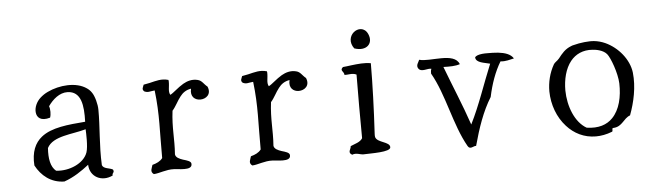

<svg xmlns="http://www.w3.org/2000/svg" viewBox="-44 -794 3343 971"><g transform="rotate(-5 1628.0 -309.0)"><path d="M499 -34C482 -44 452 -41 445 -61C440 -162 453 -255 452 -342C452 -369 441 -412 427 -431C421 -440 413 -448 404 -454C352 -491 265 -483 205 -454C190 -447 177 -438 166 -428C145 -409 133 -381 135 -357C137 -330 157 -309 205 -323C211 -338 211 -366 205 -381C228 -414 263 -445 304 -444C373 -442 383 -371 380 -287C293 -280 208 -273 156 -231C121 -203 100 -158 105 -89C133 -36 181 4 249 5C298 -12 339 -40 376 -69C378 -7 438 24 495 -4C492 -18 508 -18 499 -34ZM379 -249C380 -228 383 -162 373 -132C354 -77 278 -45 212 -53C185 -75 177 -117 181 -171C211 -230 311 -229 379 -249Z M1012 -410C993 -425 987 -443 965 -448C937 -455 912 -447 891 -435C862 -418 839 -394 821 -385C810 -403 820 -426 819 -454C819 -456 818 -459 818 -461C783 -471 756 -462 722 -454C712 -452 702 -450 691 -448C687 -435 678 -426 691 -414C710 -405 719 -412 744 -414C759 -289 751 -206 752 -70C740 -54 722 -46 700 -40C696 -24 683 -7 703 7C731 6 767 -11 806 -9C816 -9 839 -5 859 -5C880 -5 899 -9 897 -29C896 -42 876 -47 856 -53C838 -59 820 -67 818 -83C824 -163 814 -216 825 -304C843 -324 855 -352 872 -373C885 -390 902 -403 928 -407C918 -366 944 -348 970 -348C999 -348 1029 -370 1012 -410Z M1512 -410C1493 -425 1487 -443 1465 -448C1437 -455 1412 -447 1391 -435C1362 -418 1339 -394 1321 -385C1310 -403 1320 -426 1319 -454C1319 -456 1318 -459 1318 -461C1283 -471 1256 -462 1222 -454C1212 -452 1202 -450 1191 -448C1187 -435 1178 -426 1191 -414C1210 -405 1219 -412 1244 -414C1259 -289 1251 -206 1252 -70C1240 -54 1222 -46 1200 -40C1196 -24 1183 -7 1203 7C1231 6 1267 -11 1306 -9C1316 -9 1339 -5 1359 -5C1380 -5 1399 -9 1397 -29C1396 -42 1376 -47 1356 -53C1338 -59 1320 -67 1318 -83C1324 -163 1314 -216 1325 -304C1343 -324 1355 -352 1372 -373C1385 -390 1402 -403 1428 -407C1418 -366 1444 -348 1470 -348C1499 -348 1529 -370 1512 -410Z M1845 -604C1829 -640 1793 -638 1772 -619C1753 -602 1744 -570 1768 -538C1829 -517 1867 -555 1845 -604ZM1906 -24C1907 -53 1842 -52 1834 -82C1832 -89 1834 -106 1834 -113C1840 -214 1845 -354 1845 -454V-456C1814 -462 1779 -458 1745 -454C1730 -452 1716 -450 1703 -449C1683 -432 1707 -427 1707 -409C1722 -406 1747 -416 1768 -405C1767 -284 1767 -200 1768 -82C1756 -62 1729 -57 1707 -47C1708 -33 1686 -16 1711 -3C1730 -12 1754 0 1765 0C1808 -2 1905 1 1906 -24Z M2568 -417C2554 -440 2525 -449 2491 -453C2473 -455 2453 -455 2434 -455C2426 -455 2418 -455 2410 -454C2393 -452 2378 -448 2373 -439C2375 -411 2417 -409 2446 -401C2405 -302 2371 -196 2324 -103C2289 -206 2247 -304 2209 -405C2241 -404 2270 -404 2293 -412C2281 -444 2244 -450 2203 -450C2162 -450 2118 -444 2090 -452C2086 -440 2070 -425 2082 -408C2097 -387 2130 -407 2148 -401C2144 -395 2144 -386 2144 -377C2209 -264 2231 -110 2296 4C2308 25 2326 5 2339 7C2363 -81 2391 -164 2434 -233C2448 -299 2469 -358 2499 -408C2527 -405 2547 -413 2568 -417Z M3161 -293C3153 -361 3099 -425 3035 -454C3017 -462 2999 -467 2980 -469C2954 -472 2908 -467 2875 -458C2870 -457 2866 -456 2862 -454C2830 -442 2813 -420 2795 -397C2785 -385 2772 -379 2767 -370C2743 -328 2732 -281 2732 -235C2733 -167 2757 -102 2800 -55C2837 -14 2887 12 2947 12C2973 12 3001 7 3029 -4C3038 -6 3027 -25 3040 -23C3085 -26 3093 -66 3128 -79C3152 -143 3169 -220 3161 -293ZM3088 -245C3090 -177 3075 -112 3036 -72C3007 -42 2964 -27 2904 -36C2846 -69 2814 -152 2813 -233C2813 -288 2826 -343 2856 -380C2881 -411 2919 -430 2968 -426C2986 -425 3022 -419 3040 -397C3056 -378 3086 -298 3088 -245Z"/></g></svg>

Font: Yuji Syuku Std R
Style: Regular
Weight: 400
Designer: Kataoka Yuji
Foundry: Kinuta Font Factory
Version: Version 3.000;hotconv 1.0.111;makeotfexe 2.5.65597